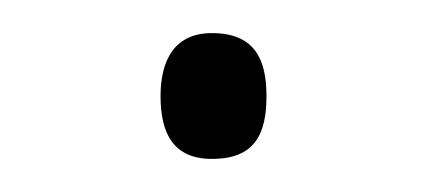

<svg xmlns="http://www.w3.org/2000/svg" viewBox="-20 -87 258 116"><path d="M77 -29C77 -6 85 9 108 9C134 9 141 -6 141 -29C141 -51 134 -67 108 -67C85 -67 77 -50 77 -29Z"/></svg>

Font: Noto Sans Devanagari UI Condensed ExtraLight
Style: Regular
Weight: 200
Width: 3
Designer: Jelle Bosma - Monotype Design Team
Foundry: Monotype Imaging Inc.
Version: Version 2.004